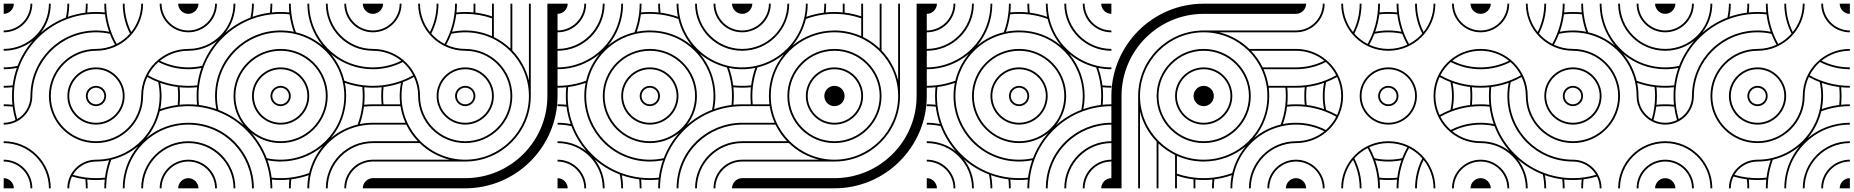

<svg xmlns="http://www.w3.org/2000/svg" viewBox="-20 -1020 10040 1040"><path d="M0 -945C30 -945 55 -970 55 -1000H0ZM55 0C55 -30 30 -55 0 -55V0ZM1000 0V-55C970 -55 945 -30 945 0ZM1000 -945V-1000H945C945 -970 970 -945 1000 -945ZM655 0C655 -190.4 809.6 -345 1000 -345V-355C913.4 -355 834 -323.9 772.3 -272.3C807 -313.7 832.4 -363.1 845.3 -417.3C893.5 -435.2 945.6 -445 1000 -445V-455C984 -455 968.2 -454.2 952.6 -452.6C954.2 -468.2 955 -484 955 -500C955 -516 954.2 -531.9 952.6 -547.4C968.1 -545.8 984 -545 1000 -545V-555C920.8 -555 846.5 -575.7 782.1 -612C796.2 -639.4 815.3 -663.8 838.2 -684C886.8 -659.1 941.8 -645 1000 -645V-655C944.9 -655 892.8 -667.9 846.5 -691C888.6 -724.8 941.9 -745 1000 -745V-755C859.2 -755 745 -640.8 745 -500C745 -364.8 635.2 -255 500 -255C364.8 -255 255 -364.8 255 -500C255 -635.2 364.8 -745 500 -745C640.8 -745 755 -859.2 755 -1000H745C745 -941.9 724.8 -888.6 691 -846.5C667.9 -892.8 655 -944.9 655 -1000H645C645 -941.8 659.1 -886.8 684 -838.2C663.8 -815.3 639.4 -796.2 612 -782.1C575.7 -846.5 555 -920.8 555 -1000H545C545 -984 545.8 -968.2 547.4 -952.6C531.9 -954.2 516 -955 500 -955C484 -955 468.1 -954.2 452.6 -952.6C454.2 -968.2 455 -984 455 -1000H445C445 -983.6 444.1 -967.3 442.4 -951.4C409.7 -947.2 378 -939.6 347.9 -928.9C352.5 -951.9 355 -975.7 355 -1000H345C345 -974.2 342.2 -949 336.8 -924.8C286.4 -905.4 240.3 -877.3 200.4 -842.4C234.6 -885.8 255 -940.5 255 -1000H245C245 -864.8 135.2 -755 0 -755V-745C59.5 -745 114.2 -765.4 157.6 -799.6C122.7 -759.7 94.6 -713.6 75.2 -663.2C51 -657.8 25.8 -655 0 -655V-645C24.3 -645 48.1 -647.5 71.1 -652.1C60.4 -622 52.8 -590.3 48.6 -557.6C32.7 -555.9 16.4 -555 0 -555V-545C16 -545 31.8 -545.8 47.4 -547.4C45.8 -531.9 45 -516 45 -500C45 -484 45.8 -468.1 47.4 -452.6C31.9 -454.2 16 -455 0 -455V-445C16.4 -445 32.7 -444.1 48.6 -442.4C51.8 -417.5 56.9 -393.3 63.9 -369.8C44.6 -360.3 22.9 -355 0 -355V-345C85.6 -345 155 -414.4 155 -500C155 -690.4 309.6 -845 500 -845C525.8 -845 551 -842.2 575.2 -836.8C583.1 -816.3 592.4 -796.6 603 -777.7C571.7 -763.1 536.8 -755 500 -755C359.2 -755 245 -640.8 245 -500C245 -359.2 359.2 -245 500 -245C640.8 -245 755 -359.2 755 -500C755 -536.8 763.1 -571.7 777.7 -603C796.6 -592.4 816.3 -583.1 836.8 -575.2C842.2 -551 845 -525.8 845 -500C845 -336.2 730.7 -199 577.6 -163.8C552.7 -158 526.7 -155 500 -155C414.4 -155 345 -85.6 345 0H355C355 -22.9 360.3 -44.6 369.8 -63.9C393.3 -56.9 417.5 -51.8 442.4 -48.6C444.1 -32.7 445 -16.4 445 0H455C455 -16 454.2 -31.9 452.6 -47.4C468.2 -45.8 484 -45 500 -45C516 -45 531.9 -45.8 547.4 -47.4C545.8 -31.9 545 -16 545 0H555C555 -54.4 564.8 -106.5 582.7 -154.7C636.9 -167.6 686.3 -193 727.7 -227.7C676.1 -166.1 645 -86.6 645 0ZM155 0C155 -85.6 85.6 -155 0 -155V-145C80 -145 145 -80 145 0ZM255 0C255 -140.8 140.8 -255 0 -255V-245C135.2 -245 245 -135.2 245 0ZM0 -845C85.6 -845 155 -914.4 155 -1000H145C145 -920 80 -855 0 -855ZM1000 -845V-855C920 -855 855 -920 855 -1000H845C845 -914.4 914.4 -845 1000 -845ZM855 0C855 -80 920 -145 1000 -145V-155C914.4 -155 845 -85.6 845 0ZM755 0C755 -135.2 864.8 -245 1000 -245V-255C859.2 -255 745 -140.8 745 0ZM500 -445C530.4 -445 555 -469.6 555 -500C555 -530.4 530.4 -555 500 -555C469.6 -555 445 -530.4 445 -500C445 -469.6 469.6 -445 500 -445ZM500 -455C475.2 -455 455 -475.2 455 -500C455 -524.8 475.2 -545 500 -545C524.8 -545 545 -524.8 545 -500C545 -475.2 524.8 -455 500 -455ZM500 -345C585.6 -345 655 -414.4 655 -500C655 -585.6 585.6 -655 500 -655C414.4 -655 345 -585.6 345 -500C345 -414.4 414.4 -345 500 -345ZM500 -355C420 -355 355 -420 355 -500C355 -580 420 -645 500 -645C580 -645 645 -580 645 -500C645 -420 580 -355 500 -355ZM72.9 -374.7C61.3 -414.4 55 -456.5 55 -500C55 -745.6 254.4 -945 500 -945C516.4 -945 532.7 -944.1 548.6 -942.4C552.8 -909.7 560.4 -878 571.1 -847.9C548.1 -852.5 524.3 -855 500 -855C304 -855 145 -696 145 -500C145 -446.5 116 -399.8 72.9 -374.7ZM847.9 -428.9C852.5 -451.9 855 -475.7 855 -500C855 -524.3 852.5 -548.1 847.9 -571.1C878 -560.4 909.7 -552.8 942.4 -548.6C944.1 -532.7 945 -516.4 945 -500C945 -483.6 944.1 -467.3 942.4 -451.4C909.7 -447.2 878 -439.6 847.9 -428.9ZM500 -55C456.5 -55 414.4 -61.3 374.7 -72.9C399.8 -116 446.5 -145 500 -145C524.3 -145 548.1 -147.5 571.1 -152.1C560.4 -122 552.8 -90.3 548.6 -57.6C532.7 -55.9 516.4 -55 500 -55Z M1945 -1000C1945 -970 1970 -945 2000 -945V-1000ZM1000 -945C1030 -945 1055 -970 1055 -1000H1000ZM1000 0H1055C1055 -30 1030 -55 1000 -55ZM1945 0H2000V-55C1970 -55 1945 -30 1945 0ZM1000 -445C1018 -445 1035.3 -444 1052.5 -441.9C1088.9 -437.6 1124 -429 1157.2 -416.4C1282.2 -369.2 1373.6 -270.5 1416.4 -157.2C1429 -124 1437.6 -88.9 1441.9 -52.5C1444 -35.3 1445 -18 1445 0H1455C1455 -16 1454.2 -31.9 1452.6 -47.4C1468.1 -45.8 1484 -45 1500 -45C1516 -45 1531.9 -45.8 1547.4 -47.4C1545.8 -31.9 1545 -16 1545 0H1555C1555 -16 1555.9 -32.7 1557.6 -48.6C1590.3 -52.8 1622 -60.4 1652.1 -71.1C1646.6 -44 1645 -22 1645 0H1655C1655 -23 1656.9 -47.4 1663.8 -77.8C1693.7 -205.7 1794.2 -306.7 1922.2 -336.2C1947.2 -342 1973 -345 2000 -345V-355C1976 -355 1951.9 -352.5 1928.9 -347.9C1939.6 -378 1947.2 -409.7 1951.4 -442.4C1967.3 -444.1 1984 -445 2000 -445V-455C1984 -455 1968.1 -454.2 1952.6 -452.6C1954.2 -468.1 1955 -484 1955 -500C1955 -516 1954.2 -531.9 1952.6 -547.4C1968.1 -545.8 1984 -545 2000 -545V-555C1982 -555 1964.7 -556 1947.5 -558.1C1912 -562.3 1877.8 -570.6 1845.3 -582.7C1832.4 -636.7 1807.1 -686 1772.6 -727.3C1833.5 -676.2 1912 -645 2000 -645V-655C1805 -655 1655 -815 1655 -1000H1645C1645 -915 1675.8 -834.5 1727.9 -772.1C1686.5 -806.9 1637 -832.3 1582.7 -845.3C1570.6 -877.8 1562.3 -912 1558.1 -947.5C1556 -964.7 1555 -982 1555 -1000H1545C1545 -984 1545.8 -968.1 1547.4 -952.6C1531.9 -954.2 1516 -955 1500 -955C1484 -955 1468.1 -954.2 1452.6 -952.6C1454.2 -968.1 1455 -984 1455 -1000H1445C1445 -984 1444.1 -967.3 1442.4 -951.4C1409.7 -947.2 1378 -939.6 1347.9 -928.9C1352.5 -951.9 1355 -976 1355 -1000H1345C1345 -974 1342.2 -949 1336.8 -924.8C1286.4 -905.4 1240.3 -877.3 1200.4 -842.4C1234.6 -885.8 1255 -941 1255 -1000H1245C1245 -865 1135 -755 1000 -755V-745C1059 -745 1114.2 -765.4 1157.6 -799.6C1122.7 -759.7 1094.6 -713.6 1075.2 -663.2C1051 -657.8 1026 -655 1000 -655V-645C1024 -645 1048.1 -647.5 1071.1 -652.1C1060.4 -622 1052.8 -590.3 1048.6 -557.6C1032.7 -555.9 1016 -555 1000 -555V-545C1016 -545 1031.9 -545.8 1047.4 -547.4C1045.8 -531.9 1045 -516 1045 -500C1045 -484 1045.8 -468.1 1047.4 -452.6C1031.9 -454.2 1016 -455 1000 -455ZM1845 -1000C1845 -914 1914 -845 2000 -845V-855C1920 -855 1855 -920 1855 -1000ZM1745 -1000C1745 -859 1859 -745 2000 -745V-755C1865 -755 1755 -865 1755 -1000ZM1000 -845C1086 -845 1155 -914 1155 -1000H1145C1145 -920 1080 -855 1000 -855ZM1000 -145C1080 -145 1145 -80 1145 0H1155C1155 -86 1086 -155 1000 -155ZM1000 -245C1135 -245 1245 -135 1245 0H1255C1255 -141 1141 -255 1000 -255ZM1000 -345C1200 -345 1345 -181 1345 0H1355C1355 -187 1206 -355 1000 -355ZM1845 0H1855C1855 -80 1920 -145 2000 -145V-155C1914 -155 1845 -86 1845 0ZM1745 0H1755C1755 -135 1865 -245 2000 -245V-255C1859 -255 1745 -141 1745 0ZM1455 -500C1455 -524.8 1475.2 -545 1500 -545C1524.8 -545 1545 -524.8 1545 -500C1545 -475.2 1524.8 -455 1500 -455C1475.2 -455 1455 -475.2 1455 -500ZM1445 -500C1445 -469.6 1469.6 -445 1500 -445C1530.4 -445 1555 -469.6 1555 -500C1555 -530.4 1530.4 -555 1500 -555C1469.6 -555 1445 -530.4 1445 -500ZM1355 -500C1355 -580 1420 -645 1500 -645C1580 -645 1645 -580 1645 -500C1645 -420 1580 -355 1500 -355C1420 -355 1355 -420 1355 -500ZM1345 -500C1345 -414.4 1414.4 -345 1500 -345C1585.6 -345 1655 -414.4 1655 -500C1655 -585.6 1585.6 -655 1500 -655C1414.4 -655 1345 -585.6 1345 -500ZM1255 -500C1255 -635.2 1364.8 -745 1500 -745C1635.2 -745 1745 -635.2 1745 -500C1745 -364.8 1635.2 -255 1500 -255C1364.8 -255 1255 -364.8 1255 -500ZM1155 -500C1155 -695.4 1314.5 -845 1500 -845C1526.8 -845 1552.8 -842 1577.8 -836.2C1705.8 -806.7 1806.7 -705.8 1836.2 -577.8C1842 -552.8 1845 -526.8 1845 -500C1845 -304.6 1685.5 -155 1500 -155C1474.2 -155 1449 -157.8 1424.8 -163.2C1405.9 -212.4 1377.9 -258.9 1342.2 -299.7C1385.6 -265.5 1440.4 -245 1500 -245C1640.8 -245 1755 -359.2 1755 -500C1755 -640.8 1640.8 -755 1500 -755C1359.2 -755 1245 -640.8 1245 -500C1245 -440.5 1265.4 -385.8 1299.6 -342.4C1260.4 -376.7 1214.6 -405 1163.2 -424.8C1157.8 -449 1155 -474.2 1155 -500ZM1772.4 -272.3C1823.6 -333.2 1855 -412.1 1855 -500C1855 -524.3 1852.5 -548.1 1847.9 -571.1C1878 -560.4 1909.7 -552.8 1942.4 -548.6C1944.1 -532.7 1945 -516.4 1945 -500C1945 -482.2 1944 -464.7 1941.9 -447.5C1937.7 -412 1929.4 -377.8 1917.3 -345.3C1863.1 -332.4 1813.7 -306.9 1772.4 -272.3ZM1428.9 -152.1C1451.9 -147.5 1475.7 -145 1500 -145C1585.7 -145 1666 -176 1728.5 -228.4C1693.5 -186.9 1667.9 -137.2 1654.7 -82.7C1622.2 -70.6 1588 -62.3 1552.5 -58.1C1535.3 -56 1517.8 -55 1500 -55C1483.6 -55 1467.3 -55.9 1451.4 -57.6C1447.2 -90.3 1439.6 -122 1428.9 -152.1ZM1055 -500C1055 -517.8 1056 -535.3 1058.1 -552.5C1062.4 -588.9 1071 -624 1083.6 -657.2C1128.7 -776.4 1223.6 -871.3 1342.8 -916.4C1376 -929 1411.1 -937.6 1447.5 -941.9C1464.7 -944 1482.2 -945 1500 -945C1516.4 -945 1532.7 -944.1 1548.6 -942.4C1552.8 -909.7 1560.4 -878 1571.1 -847.9C1548.1 -852.5 1524.3 -855 1500 -855C1309.1 -855 1145 -701 1145 -500C1145 -475.7 1147.5 -451.9 1152.1 -428.9C1122 -439.6 1090.3 -447.2 1057.6 -451.4C1055.9 -467.3 1055 -483.6 1055 -500Z M2055 -1000H2000V-945C2030 -945 2055 -970 2055 -1000ZM2555 -500C2555 -530.4 2530.4 -555 2500 -555C2469.6 -555 2445 -530.4 2445 -500C2445 -469.6 2469.6 -445 2500 -445C2530.4 -445 2555 -469.6 2555 -500ZM2545 -500C2545 -475.2 2524.8 -455 2500 -455C2475.2 -455 2455 -475.2 2455 -500C2455 -524.8 2475.2 -545 2500 -545C2524.8 -545 2545 -524.8 2545 -500ZM2655 -500C2655 -585.6 2585.6 -655 2500 -655C2414.4 -655 2345 -585.6 2345 -500C2345 -414.4 2414.4 -345 2500 -345C2585.6 -345 2655 -414.4 2655 -500ZM2645 -500C2645 -420 2580 -355 2500 -355C2420 -355 2355 -420 2355 -500C2355 -580 2420 -645 2500 -645C2580 -645 2645 -580 2645 -500ZM2855 -1000H2845V-584C2829.9 -646.3 2798.2 -702.3 2755 -746.9V-1000H2745V-756.8C2718.6 -782.1 2688.2 -803.3 2655 -819.4V-1000H2645V-931.4C2616.2 -941.1 2586.1 -948 2555 -951.7V-1000H2545V-952.8C2530.2 -954.3 2515.2 -955 2500 -955C2484 -955 2468.2 -954.2 2452.6 -952.6C2454.2 -968.1 2455 -984 2455 -1000H2445C2445 -920.8 2424.3 -846.5 2388 -782.1C2360.6 -796.2 2336.2 -815.3 2316 -838.2C2340.9 -886.8 2355 -941.8 2355 -1000H2345C2345 -944.9 2332.1 -892.8 2309 -846.5C2275.2 -888.6 2255 -941.9 2255 -1000H2245C2245 -859.2 2359.2 -745 2500 -745C2635.2 -745 2745 -635.2 2745 -500C2745 -364.8 2635.2 -255 2500 -255C2364.8 -255 2255 -364.8 2255 -500C2255 -640.8 2140.8 -755 2000 -755V-745C2058.1 -745 2111.4 -724.8 2153.5 -691C2107.2 -667.9 2055.1 -655 2000 -655V-645C2058.2 -645 2113.2 -659.1 2161.8 -684C2184.7 -663.8 2203.8 -639.4 2217.9 -612C2153.5 -575.7 2079.2 -555 2000 -555V-545C2016 -545 2031.9 -545.8 2047.4 -547.4C2045.8 -531.9 2045 -516 2045 -500C2045 -484.8 2045.7 -469.8 2047.2 -455H2000V-445H2149.2C2154.2 -413.4 2163.2 -383.2 2175.9 -355H2000V-345H2180.6C2196.7 -311.8 2217.9 -281.4 2243.2 -255H2000V-245H2253.1C2297.7 -201.8 2353.7 -170.1 2416 -155H2000V-145H2500C2696 -145 2855 -304 2855 -500ZM3000 -1000H2945V-500C2945 -254.4 2745.6 -55 2500 -55H2000V0H2500C2776 0 3000 -224 3000 -500ZM2645 -920.8V-824.1C2600.7 -844 2551.6 -855 2500 -855C2475.7 -855 2451.9 -852.5 2428.9 -847.9C2439.6 -878 2447.2 -909.7 2451.4 -942.4C2467.3 -944.1 2483.6 -945 2500 -945C2550.8 -945 2599.5 -936.5 2645 -920.8ZM2845 -500C2845 -309.6 2690.4 -155 2500 -155C2309.6 -155 2155 -309.6 2155 -500C2155 -525.8 2157.8 -551 2163.2 -575.2C2183.7 -583.1 2203.4 -592.4 2222.3 -603C2236.9 -571.7 2245 -536.8 2245 -500C2245 -359.2 2359.2 -245 2500 -245C2640.8 -245 2755 -359.2 2755 -500C2755 -640.8 2640.8 -755 2500 -755C2463.2 -755 2428.3 -763.1 2397 -777.7C2407.6 -796.6 2416.9 -816.3 2424.8 -836.8C2449 -842.2 2474.2 -845 2500 -845C2690.4 -845 2845 -690.4 2845 -500ZM2152.1 -571.1C2147.5 -548.1 2145 -524.3 2145 -500C2145 -484.8 2146 -469.7 2147.8 -455H2057.2C2055.8 -469.8 2055 -484.8 2055 -500C2055 -516.4 2055.9 -532.7 2057.6 -548.6C2090.3 -552.8 2122 -560.4 2152.1 -571.1ZM2155 -1000H2145C2145 -920 2080 -855 2000 -855V-845C2085.6 -845 2155 -914.4 2155 -1000Z M3945 -1000C3945 -970 3970 -945 4000 -945V-1000ZM3000 -945C3030 -945 3055 -970 3055 -1000H3000ZM3000 0H3055C3055 -30 3030 -55 3000 -55ZM3945 0H4000V-55C3970 -55 3945 -30 3945 0ZM3000 -245C3135 -245 3245 -135 3245 0H3255C3255 -59 3234.6 -114.2 3200.4 -157.6C3240.3 -122.7 3286.4 -94.6 3336.8 -75.2C3342.2 -51 3345 -26 3345 0H3355C3355 -24 3352.5 -48.1 3347.9 -71.1C3378 -60.4 3409.7 -52.8 3442.4 -48.6C3444.1 -32.7 3445 -16 3445 0H3455C3455 -16 3454.2 -31.9 3452.6 -47.4C3468.1 -45.8 3484 -45 3500 -45C3516 -45 3531.9 -45.8 3547.4 -47.4C3545.8 -31.9 3545 -16 3545 0H3555C3555 -18 3556 -35.3 3558.1 -52.5C3562.4 -88.9 3571 -124 3583.6 -157.2C3630.8 -282.2 3729.5 -373.6 3842.8 -416.4C3876 -429 3911.1 -437.6 3947.5 -441.9C3964.7 -444 3982 -445 4000 -445V-455C3984 -455 3968.1 -454.2 3952.6 -452.6C3954.2 -468.1 3955 -484 3955 -500C3955 -516 3954.2 -531.9 3952.6 -547.4C3968.1 -545.8 3984 -545 4000 -545V-555C3984 -555 3967.3 -555.9 3951.4 -557.6C3947.2 -590.3 3939.6 -622 3928.9 -652.1C3956 -646.6 3978 -645 4000 -645V-655C3977 -655 3952.6 -656.9 3922.2 -663.8C3794.3 -693.7 3693.3 -794.2 3663.8 -922.2C3658 -947.2 3655 -973 3655 -1000H3645C3645 -976 3647.5 -951.9 3652.1 -928.9C3622 -939.6 3590.3 -947.2 3557.6 -951.4C3555.9 -967.3 3555 -984 3555 -1000H3545C3545 -984 3545.8 -968.1 3547.4 -952.6C3531.9 -954.2 3516 -955 3500 -955C3484 -955 3468.1 -954.2 3452.6 -952.6C3454.2 -968.1 3455 -984 3455 -1000H3445C3445 -982 3444 -964.7 3441.9 -947.5C3437.7 -912 3429.4 -877.8 3417.3 -845.3C3363.3 -832.4 3314 -807.1 3272.7 -772.6C3323.8 -833.5 3355 -912 3355 -1000H3345C3345 -805 3185 -655 3000 -655V-645C3085 -645 3165.5 -675.8 3227.9 -727.9C3193.1 -686.5 3167.7 -637 3154.7 -582.7C3122.2 -570.6 3088 -562.3 3052.5 -558.1C3035.3 -556 3018 -555 3000 -555V-545C3016 -545 3031.9 -545.8 3047.4 -547.4C3045.8 -531.9 3045 -516 3045 -500C3045 -484 3045.8 -468.1 3047.4 -452.6C3031.9 -454.2 3016 -455 3000 -455V-445C3016 -445 3032.7 -444.1 3048.6 -442.4C3052.8 -409.7 3060.4 -378 3071.1 -347.9C3048.1 -352.5 3024 -355 3000 -355V-345C3026 -345 3051 -342.2 3075.2 -336.8C3094.6 -286.4 3122.7 -240.3 3157.6 -200.4C3114.2 -234.6 3059 -255 3000 -255ZM3000 -845C3086 -845 3155 -914 3155 -1000H3145C3145 -920 3080 -855 3000 -855ZM3000 -745C3141 -745 3255 -859 3255 -1000H3245C3245 -865 3135 -755 3000 -755ZM3000 -145C3080 -145 3145 -80 3145 0H3155C3155 -86 3086 -155 3000 -155ZM3845 0H3855C3855 -80 3920 -145 4000 -145V-155C3914 -155 3845 -86 3845 0ZM3745 0H3755C3755 -135 3865 -245 4000 -245V-255C3859 -255 3745 -141 3745 0ZM3645 0H3655C3655 -200 3819 -345 4000 -345V-355C3813 -355 3645 -206 3645 0ZM3845 -1000C3845 -914 3914 -845 4000 -845V-855C3920 -855 3855 -920 3855 -1000ZM3745 -1000C3745 -859 3859 -745 4000 -745V-755C3865 -755 3755 -865 3755 -1000ZM3455 -500C3455 -524.8 3475.2 -545 3500 -545C3524.8 -545 3545 -524.8 3545 -500C3545 -475.2 3524.8 -455 3500 -455C3475.2 -455 3455 -475.2 3455 -500ZM3445 -500C3445 -469.6 3469.6 -445 3500 -445C3530.4 -445 3555 -469.6 3555 -500C3555 -530.4 3530.4 -555 3500 -555C3469.6 -555 3445 -530.4 3445 -500ZM3355 -500C3355 -580 3420 -645 3500 -645C3580 -645 3645 -580 3645 -500C3645 -420 3580 -355 3500 -355C3420 -355 3355 -420 3355 -500ZM3345 -500C3345 -414.4 3414.4 -345 3500 -345C3585.6 -345 3655 -414.4 3655 -500C3655 -585.6 3585.6 -655 3500 -655C3414.4 -655 3345 -585.6 3345 -500ZM3255 -500C3255 -635.2 3364.8 -745 3500 -745C3635.2 -745 3745 -635.2 3745 -500C3745 -364.8 3635.2 -255 3500 -255C3364.8 -255 3255 -364.8 3255 -500ZM3155 -500C3155 -526.8 3158.1 -552.8 3163.8 -577.8C3193.3 -705.8 3294.2 -806.7 3422.2 -836.2C3447.2 -842 3473.2 -845 3500 -845C3695.4 -845 3845 -685.5 3845 -500C3845 -474.2 3842.2 -449 3836.8 -424.8C3787.6 -405.9 3741.1 -377.9 3700.3 -342.2C3734.5 -385.6 3755 -440.4 3755 -500C3755 -640.8 3640.8 -755 3500 -755C3359.2 -755 3245 -640.8 3245 -500C3245 -359.2 3359.2 -245 3500 -245C3559.5 -245 3614.2 -265.4 3657.6 -299.6C3623.3 -260.4 3595 -214.6 3575.2 -163.2C3551 -157.8 3525.8 -155 3500 -155C3304.6 -155 3155 -314.5 3155 -500ZM3428.9 -847.9C3439.6 -878 3447.2 -909.7 3451.4 -942.4C3467.3 -944.1 3483.6 -945 3500 -945C3517.8 -945 3535.3 -944 3552.5 -941.9C3588 -937.7 3622.2 -929.4 3654.7 -917.3C3667.6 -863.1 3693.1 -813.7 3727.7 -772.4C3666.8 -823.6 3587.9 -855 3500 -855C3475.7 -855 3451.9 -852.5 3428.9 -847.9ZM3771.6 -728.5C3813.1 -693.5 3862.8 -667.9 3917.3 -654.7C3929.4 -622.2 3937.7 -588 3941.9 -552.5C3944 -535.3 3945 -517.8 3945 -500C3945 -483.6 3944.1 -467.3 3942.4 -451.4C3909.7 -447.2 3878 -439.6 3847.9 -428.9C3852.5 -451.9 3855 -475.7 3855 -500C3855 -585.7 3824 -666 3771.6 -728.5ZM3055 -500C3055 -516.4 3055.9 -532.7 3057.6 -548.6C3090.3 -552.8 3122 -560.4 3152.1 -571.1C3147.5 -548.1 3145 -524.3 3145 -500C3145 -309.1 3299 -145 3500 -145C3524.3 -145 3548.1 -147.5 3571.1 -152.1C3560.4 -122 3552.8 -90.3 3548.6 -57.6C3532.7 -55.9 3516.4 -55 3500 -55C3482.2 -55 3464.7 -56 3447.5 -58.1C3411.1 -62.4 3376 -71 3342.8 -83.6C3223.6 -128.7 3128.7 -223.6 3083.6 -342.8C3071 -376 3062.4 -411.1 3058.1 -447.5C3056 -464.7 3055 -482.2 3055 -500Z M4055 -1000H4000V-945C4030 -945 4055 -970 4055 -1000ZM4855 -1000H4845V-584C4829.9 -646.3 4798.2 -702.3 4755 -746.9V-1000H4745V-756.8C4718.6 -782.1 4688.2 -803.3 4655 -819.4V-1000H4645V-931.4C4616.2 -941.1 4586.1 -948 4555 -951.7V-1000H4545V-952.8C4530.2 -954.3 4515.2 -955 4500 -955C4483.1 -955 4468 -954.2 4452.6 -952.6C4454.2 -968.2 4455 -984 4455 -1000H4445C4445 -983.6 4444.1 -967.3 4442.4 -951.4C4409.7 -947.2 4378 -939.6 4347.9 -928.9C4353.4 -956 4355 -978.3 4355 -1000H4345C4345 -976.7 4343.1 -952.6 4336.2 -922.2C4306.3 -794.3 4205.8 -693.3 4077.8 -663.8C4052.8 -658 4026.8 -655 4000 -655V-645C4024.3 -645 4048.1 -647.5 4071.1 -652.1C4060.4 -622 4052.8 -590.3 4048.6 -557.6C4032.7 -555.9 4016.4 -555 4000 -555V-545C4016 -545 4031.9 -545.8 4047.4 -547.4C4045.8 -531.9 4045 -516 4045 -500C4045 -484.8 4045.7 -469.8 4047.2 -455H4000V-445H4149.2C4154.2 -413.4 4163.2 -383.2 4175.9 -355H4000V-345H4180.6C4196.7 -311.8 4217.9 -281.4 4243.2 -255H4000V-245H4253.1C4297.7 -201.8 4353.7 -170.1 4416 -155H4000V-145H4500C4696 -145 4855 -304 4855 -500ZM4155 -1000H4145C4145 -920 4080 -855 4000 -855V-845C4085.6 -845 4155 -914.4 4155 -1000ZM4255 -1000H4245C4245 -864.8 4135.2 -755 4000 -755V-745C4140.8 -745 4255 -859.2 4255 -1000ZM4555 -500C4555 -530.4 4530.4 -555 4500 -555C4469.6 -555 4445 -530.4 4445 -500C4445 -469.6 4469.6 -445 4500 -445C4530.4 -445 4555 -469.6 4555 -500ZM4655 -500C4655 -585.6 4585.6 -655 4500 -655C4414.4 -655 4345 -585.6 4345 -500C4345 -414.4 4414.4 -345 4500 -345C4585.6 -345 4655 -414.4 4655 -500ZM4645 -500C4645 -420 4580 -355 4500 -355C4420 -355 4355 -420 4355 -500C4355 -580 4420 -645 4500 -645C4580 -645 4645 -580 4645 -500ZM4755 -500C4755 -640.8 4640.8 -755 4500 -755C4359.2 -755 4245 -640.8 4245 -500C4245 -359.2 4359.2 -245 4500 -245C4640.8 -245 4755 -359.2 4755 -500ZM4745 -500C4745 -364.8 4635.2 -255 4500 -255C4364.8 -255 4255 -364.8 4255 -500C4255 -635.2 4364.8 -745 4500 -745C4635.2 -745 4745 -635.2 4745 -500ZM5000 -1000H4945V-500C4945 -254.4 4745.6 -55 4500 -55H4000V0H4500C4776 0 5000 -224 5000 -500ZM4226.6 -726.9C4175.9 -666 4145 -587.5 4145 -500C4145 -484.8 4146 -469.7 4147.8 -455H4057.2C4055.8 -469.8 4055 -484.8 4055 -500C4055 -517.8 4056 -535.3 4058.1 -552.5C4062.3 -588 4070.6 -622.2 4082.7 -654.7C4136.5 -667.5 4185.4 -692.6 4226.6 -726.9ZM4645 -920.8V-824.1C4600.7 -844 4551.6 -855 4500 -855C4414.5 -855 4334.7 -824.4 4272.4 -772.7C4306.9 -814 4332.2 -863.3 4345.3 -917.3C4377.8 -929.4 4412 -937.7 4447.5 -941.9C4464.7 -944 4481.2 -945 4500 -945C4550.8 -945 4599.5 -936.5 4645 -920.8ZM4845 -500C4845 -309.6 4690.4 -155 4500 -155C4309.6 -155 4155 -309.6 4155 -500C4155 -695.4 4313.5 -845 4500 -845C4690.4 -845 4845 -690.4 4845 -500Z M5945 -1000C5945 -970 5970 -945 6000 -945V-1000ZM5000 -945C5030 -945 5055 -970 5055 -1000H5000ZM5000 0H5055C5055 -30 5030 -55 5000 -55ZM5945 0H6000V-55C5970 -55 5945 -30 5945 0ZM5000 -245C5135 -245 5245 -135 5245 0H5255C5255 -59 5234.6 -114.2 5200.4 -157.6C5240.3 -122.7 5286.4 -94.6 5336.8 -75.2C5342.2 -51 5345 -26 5345 0H5355C5355 -24 5352.5 -48.1 5347.9 -71.1C5378 -60.4 5409.7 -52.8 5442.4 -48.6C5444.1 -32.7 5445 -16 5445 0H5455C5455 -16 5454.2 -31.9 5452.6 -47.4C5468.1 -45.8 5484 -45 5500 -45C5516 -45 5531.9 -45.8 5547.4 -47.4C5545.8 -31.9 5545 -16 5545 0H5555C5555 -18 5556 -35.3 5558.1 -52.5C5562.4 -88.9 5571 -124 5583.6 -157.2C5630.8 -282.2 5729.5 -373.6 5842.8 -416.4C5876 -429 5911.1 -437.6 5947.5 -441.9C5964.7 -444 5982 -445 6000 -445V-455C5984 -455 5968.1 -454.2 5952.6 -452.6C5954.2 -468.1 5955 -484 5955 -500C5955 -516 5954.2 -531.9 5952.6 -547.4C5968.1 -545.8 5984 -545 6000 -545V-555C5984 -555 5967.3 -555.9 5951.4 -557.6C5947.2 -590.3 5939.6 -622 5928.9 -652.1C5956 -646.6 5978 -645 6000 -645V-655C5977 -655 5952.6 -656.9 5922.2 -663.8C5794.3 -693.7 5693.3 -794.2 5663.8 -922.2C5658 -947.2 5655 -973 5655 -1000H5645C5645 -976 5647.5 -951.9 5652.1 -928.9C5622 -939.6 5590.3 -947.2 5557.6 -951.4C5555.9 -967.3 5555 -984 5555 -1000H5545C5545 -984 5545.8 -968.1 5547.4 -952.6C5531.9 -954.2 5516 -955 5500 -955C5484 -955 5468.1 -954.2 5452.6 -952.6C5454.2 -968.1 5455 -984 5455 -1000H5445C5445 -982 5444 -964.7 5441.9 -947.5C5437.7 -912 5429.4 -877.8 5417.3 -845.3C5363.3 -832.4 5314 -807.1 5272.7 -772.6C5323.8 -833.5 5355 -912 5355 -1000H5345C5345 -805 5185 -655 5000 -655V-645C5085 -645 5165.5 -675.8 5227.9 -727.9C5193.1 -686.5 5167.7 -637 5154.7 -582.7C5122.2 -570.6 5088 -562.3 5052.5 -558.1C5035.3 -556 5018 -555 5000 -555V-545C5016 -545 5031.9 -545.8 5047.4 -547.4C5045.8 -531.9 5045 -516 5045 -500C5045 -484 5045.8 -468.1 5047.4 -452.6C5031.9 -454.2 5016 -455 5000 -455V-445C5016 -445 5032.7 -444.1 5048.6 -442.4C5052.8 -409.7 5060.4 -378 5071.1 -347.9C5048.1 -352.5 5024 -355 5000 -355V-345C5026 -345 5051 -342.2 5075.2 -336.8C5094.6 -286.4 5122.7 -240.3 5157.6 -200.4C5114.2 -234.6 5059 -255 5000 -255ZM5000 -845C5086 -845 5155 -914 5155 -1000H5145C5145 -920 5080 -855 5000 -855ZM5000 -745C5141 -745 5255 -859 5255 -1000H5245C5245 -865 5135 -755 5000 -755ZM5000 -145C5080 -145 5145 -80 5145 0H5155C5155 -86 5086 -155 5000 -155ZM5845 0H5855C5855 -80 5920 -145 6000 -145V-155C5914 -155 5845 -86 5845 0ZM5745 0H5755C5755 -135 5865 -245 6000 -245V-255C5859 -255 5745 -141 5745 0ZM5645 0H5655C5655 -200 5819 -345 6000 -345V-355C5813 -355 5645 -206 5645 0ZM5845 -1000C5845 -914 5914 -845 6000 -845V-855C5920 -855 5855 -920 5855 -1000ZM5745 -1000C5745 -859 5859 -745 6000 -745V-755C5865 -755 5755 -865 5755 -1000ZM5455 -500C5455 -524.8 5475.2 -545 5500 -545C5524.8 -545 5545 -524.8 5545 -500C5545 -475.2 5524.8 -455 5500 -455C5475.2 -455 5455 -475.2 5455 -500ZM5445 -500C5445 -469.6 5469.6 -445 5500 -445C5530.4 -445 5555 -469.6 5555 -500C5555 -530.4 5530.4 -555 5500 -555C5469.6 -555 5445 -530.4 5445 -500ZM5355 -500C5355 -580 5420 -645 5500 -645C5580 -645 5645 -580 5645 -500C5645 -420 5580 -355 5500 -355C5420 -355 5355 -420 5355 -500ZM5345 -500C5345 -414.4 5414.4 -345 5500 -345C5585.6 -345 5655 -414.4 5655 -500C5655 -585.6 5585.6 -655 5500 -655C5414.4 -655 5345 -585.6 5345 -500ZM5255 -500C5255 -635.2 5364.8 -745 5500 -745C5635.2 -745 5745 -635.2 5745 -500C5745 -364.8 5635.2 -255 5500 -255C5364.8 -255 5255 -364.8 5255 -500ZM5155 -500C5155 -526.8 5158.1 -552.8 5163.8 -577.8C5193.3 -705.8 5294.2 -806.7 5422.2 -836.2C5447.2 -842 5473.2 -845 5500 -845C5695.4 -845 5845 -685.5 5845 -500C5845 -474.2 5842.2 -449 5836.8 -424.8C5787.6 -405.9 5741.1 -377.9 5700.3 -342.2C5734.5 -385.6 5755 -440.4 5755 -500C5755 -640.8 5640.8 -755 5500 -755C5359.2 -755 5245 -640.8 5245 -500C5245 -359.2 5359.2 -245 5500 -245C5559.5 -245 5614.2 -265.4 5657.6 -299.6C5623.3 -260.4 5595 -214.6 5575.2 -163.2C5551 -157.8 5525.8 -155 5500 -155C5304.6 -155 5155 -314.5 5155 -500ZM5428.9 -847.9C5439.6 -878 5447.2 -909.7 5451.4 -942.4C5467.3 -944.1 5483.6 -945 5500 -945C5517.8 -945 5535.3 -944 5552.5 -941.9C5588 -937.7 5622.2 -929.4 5654.7 -917.3C5667.6 -863.1 5693.1 -813.7 5727.7 -772.4C5666.8 -823.6 5587.9 -855 5500 -855C5475.7 -855 5451.9 -852.5 5428.9 -847.9ZM5771.6 -728.5C5813.1 -693.5 5862.8 -667.9 5917.3 -654.7C5929.4 -622.2 5937.7 -588 5941.9 -552.5C5944 -535.3 5945 -517.8 5945 -500C5945 -483.6 5944.1 -467.3 5942.4 -451.4C5909.7 -447.2 5878 -439.6 5847.9 -428.9C5852.5 -451.9 5855 -475.7 5855 -500C5855 -585.7 5824 -666 5771.6 -728.5ZM5055 -500C5055 -516.4 5055.9 -532.7 5057.6 -548.6C5090.3 -552.8 5122 -560.4 5152.1 -571.1C5147.5 -548.1 5145 -524.3 5145 -500C5145 -309.1 5299 -145 5500 -145C5524.3 -145 5548.1 -147.5 5571.1 -152.1C5560.4 -122 5552.8 -90.3 5548.6 -57.6C5532.7 -55.9 5516.4 -55 5500 -55C5482.2 -55 5464.7 -56 5447.5 -58.1C5411.1 -62.4 5376 -71 5342.8 -83.6C5223.6 -128.7 5128.7 -223.6 5083.6 -342.8C5071 -376 5062.4 -411.1 5058.1 -447.5C5056 -464.7 5055 -482.2 5055 -500Z M6945 0H7000V-55C6970 -55 6945 -30 6945 0ZM6145 0H6155V-416C6170.1 -353.7 6201.8 -297.7 6245 -253.1V0H6255V-243.2C6281.4 -217.9 6311.8 -196.7 6345 -180.6V0H6355V-68.6C6383.8 -58.9 6413.9 -52 6445 -48.3V0H6455V-47.2C6469.8 -45.7 6484.8 -45 6500 -45C6516.9 -45 6532 -45.8 6547.4 -47.4C6545.8 -31.8 6545 -16 6545 0H6555C6555 -16.4 6555.9 -32.7 6557.6 -48.6C6590.3 -52.8 6622 -60.4 6652.1 -71.1C6646.6 -44 6645 -21.7 6645 0H6655C6655 -23.3 6656.9 -47.4 6663.8 -77.8C6693.7 -205.7 6794.2 -306.7 6922.2 -336.2C6947.2 -342 6973.2 -345 7000 -345V-355C6975.7 -355 6951.9 -352.5 6928.9 -347.9C6939.6 -378 6947.2 -409.7 6951.4 -442.4C6967.3 -444.1 6983.6 -445 7000 -445V-455C6984 -455 6968.1 -454.2 6952.6 -452.6C6954.2 -468.1 6955 -484 6955 -500C6955 -515.2 6954.3 -530.2 6952.8 -545H7000V-555H6850.8C6845.8 -586.6 6836.8 -616.8 6824.1 -645H7000V-655H6819.4C6803.3 -688.2 6782.1 -718.6 6756.8 -745H7000V-755H6746.9C6702.3 -798.2 6646.3 -829.9 6584 -845H7000V-855H6500C6304 -855 6145 -696 6145 -500ZM6845 0H6855C6855 -80 6920 -145 7000 -145V-155C6914.4 -155 6845 -85.6 6845 0ZM6745 0H6755C6755 -135.2 6864.8 -245 7000 -245V-255C6859.2 -255 6745 -140.8 6745 0ZM6445 -500C6445 -469.6 6469.6 -445 6500 -445C6530.4 -445 6555 -469.6 6555 -500C6555 -530.4 6530.4 -555 6500 -555C6469.6 -555 6445 -530.4 6445 -500ZM6345 -500C6345 -414.4 6414.4 -345 6500 -345C6585.6 -345 6655 -414.4 6655 -500C6655 -585.6 6585.6 -655 6500 -655C6414.4 -655 6345 -585.6 6345 -500ZM6355 -500C6355 -580 6420 -645 6500 -645C6580 -645 6645 -580 6645 -500C6645 -420 6580 -355 6500 -355C6420 -355 6355 -420 6355 -500ZM6245 -500C6245 -359.2 6359.2 -245 6500 -245C6640.8 -245 6755 -359.2 6755 -500C6755 -640.8 6640.8 -755 6500 -755C6359.2 -755 6245 -640.8 6245 -500ZM6255 -500C6255 -635.2 6364.8 -745 6500 -745C6635.2 -745 6745 -635.2 6745 -500C6745 -364.8 6635.2 -255 6500 -255C6364.8 -255 6255 -364.8 6255 -500ZM6000 0H6055V-500C6055 -745.6 6254.4 -945 6500 -945H7000V-1000H6500C6224 -1000 6000 -776 6000 -500ZM6773.4 -273.1C6824.1 -334 6855 -412.5 6855 -500C6855 -515.2 6854 -530.3 6852.2 -545H6942.8C6944.2 -530.2 6945 -515.2 6945 -500C6945 -482.2 6944 -464.7 6941.9 -447.5C6937.7 -412 6929.4 -377.8 6917.3 -345.3C6863.5 -332.5 6814.6 -307.4 6773.4 -273.1ZM6355 -79.2V-175.9C6399.3 -156 6448.4 -145 6500 -145C6585.5 -145 6665.3 -175.6 6727.6 -227.3C6693.1 -186 6667.8 -136.7 6654.7 -82.7C6622.2 -70.6 6588 -62.3 6552.5 -58.1C6535.3 -56 6518.8 -55 6500 -55C6449.2 -55 6400.5 -63.5 6355 -79.2ZM6155 -500C6155 -690.4 6309.6 -845 6500 -845C6690.4 -845 6845 -690.4 6845 -500C6845 -304.6 6686.5 -155 6500 -155C6309.6 -155 6155 -309.6 6155 -500Z M7945 -1000C7945 -970 7970 -945 8000 -945V-1000ZM7000 -945C7030 -945 7055 -970 7055 -1000H7000ZM7000 0H7055C7055 -30 7030 -55 7000 -55ZM7945 0H8000V-55C7970 -55 7945 -30 7945 0ZM7245 0H7255C7255 -58.1 7275.2 -111.4 7309 -153.5C7332.1 -107.2 7345 -55.1 7345 0H7355C7355 -58.2 7340.9 -113.2 7316 -161.8C7336.2 -184.7 7360.6 -203.8 7388 -217.9C7424.3 -153.5 7445 -79.2 7445 0H7455C7455 -16 7454.2 -31.9 7452.6 -47.4C7468.1 -45.8 7484 -45 7500 -45C7516.9 -45 7532 -45.8 7547.4 -47.4C7545.8 -31.8 7545 -16 7545 0H7555C7555 -79.3 7575.7 -153.6 7612.1 -218.1C7639.5 -204 7663.9 -184.9 7684.1 -162C7659.1 -113.4 7645 -58.3 7645 0H7655C7655 -55.2 7668 -107.4 7691.1 -153.7C7724.9 -111.7 7745 -58.2 7745 0H7755C7755 -140.7 7641.8 -255 7500 -255C7359.2 -255 7245 -140.8 7245 0ZM7845 0H7855C7855 -80 7920 -145 8000 -145V-155C7914.4 -155 7845 -85.6 7845 0ZM7000 -145C7080 -145 7145 -80 7145 0H7155C7155 -85.6 7085.6 -155 7000 -155ZM7245 -1000C7245 -859.3 7358.2 -745 7500 -745C7640.8 -745 7755 -859.2 7755 -1000H7745C7745 -941.9 7724.8 -888.6 7691 -846.5C7667.9 -892.8 7655 -944.9 7655 -1000H7645C7645 -941.8 7659.1 -886.8 7684 -838.2C7663.8 -815.3 7639.4 -796.2 7612 -782.1C7575.7 -846.5 7555 -920.8 7555 -1000H7545C7545 -984 7545.8 -968.1 7547.4 -952.6C7531.9 -954.2 7516 -955 7500 -955C7483.1 -955 7468 -954.2 7452.6 -952.6C7454.2 -968.2 7455 -984 7455 -1000H7445C7445 -920.7 7424.3 -846.3 7387.9 -781.9C7360.5 -796 7336.1 -815.1 7315.9 -838C7340.9 -886.6 7355 -941.7 7355 -1000H7345C7345 -944.8 7332 -892.6 7308.9 -846.3C7275.1 -888.3 7255 -941.8 7255 -1000ZM7000 -845C7085.6 -845 7155 -914.4 7155 -1000H7145C7145 -920 7080 -855 7000 -855ZM7845 -1000C7845 -914.4 7914.4 -845 8000 -845V-855C7920 -855 7855 -920 7855 -1000ZM7000 -245C7140.8 -245 7255 -359.2 7255 -500C7255 -640.8 7140.8 -755 7000 -755V-745C7058.1 -745 7111.4 -724.8 7153.4 -691C7107.2 -667.9 7055.1 -655 7000 -655V-645C7058.2 -645 7113.2 -659.1 7161.8 -684C7184.7 -663.8 7203.8 -639.4 7217.9 -612C7153.5 -575.7 7079.2 -555 7000 -555V-545C7016 -545 7031.9 -545.8 7047.4 -547.4C7045.8 -531.8 7045 -516 7045 -500C7045 -484 7045.8 -468.1 7047.4 -452.6C7031.9 -454.2 7016 -455 7000 -455V-445C7079.2 -445 7153.5 -424.3 7217.9 -388C7203.8 -360.6 7184.7 -336.2 7161.8 -316C7113.2 -340.9 7058.2 -355 7000 -355V-345C7055.1 -345 7107.2 -332.1 7153.4 -309C7111.4 -275.2 7058.1 -255 7000 -255ZM7745 -500C7745 -359.2 7859.2 -245 8000 -245V-255C7941.9 -255 7888.6 -275.2 7846.5 -309C7892.8 -332.1 7944.9 -345 8000 -345V-355C7941.8 -355 7886.8 -340.9 7838.2 -316C7815.3 -336.2 7796.2 -360.6 7782.1 -388C7846.5 -424.3 7920.8 -445 8000 -445V-455C7984 -455 7968.1 -454.2 7952.6 -452.6C7954.2 -468.1 7955 -484 7955 -500C7955 -516 7954.2 -531.8 7952.6 -547.4C7968.1 -545.8 7984 -545 8000 -545V-555C7920.8 -555 7846.5 -575.7 7782.1 -612C7796.2 -639.4 7815.3 -663.8 7838.2 -684C7886.8 -659.1 7941.8 -645 8000 -645V-655C7944.9 -655 7892.8 -667.9 7846.5 -691C7888.6 -724.8 7941.9 -745 8000 -745V-755C7859.2 -755 7745 -640.8 7745 -500ZM7455 -500C7455 -525 7474.1 -545 7500 -545C7524.8 -545 7545 -524.8 7545 -500C7545 -475 7525.9 -455 7500 -455C7475.2 -455 7455 -475.2 7455 -500ZM7445 -500C7445 -469.6 7469.6 -445 7500 -445C7531.3 -445 7555 -469.8 7555 -500C7555 -530.4 7530.4 -555 7500 -555C7468.7 -555 7445 -530.2 7445 -500ZM7355 -500C7355 -580.1 7418.9 -645 7500 -645C7580 -645 7645 -580 7645 -500C7645 -419.9 7581.1 -355 7500 -355C7420 -355 7355 -420 7355 -500ZM7345 -500C7345 -414.4 7414.4 -345 7500 -345C7586.5 -345 7655 -414.5 7655 -500C7655 -585.6 7585.6 -655 7500 -655C7413.5 -655 7345 -585.5 7345 -500ZM7428.9 -152.1C7451.9 -147.5 7475.7 -145 7500 -145C7525.2 -145 7548.3 -147.5 7571.1 -152.1C7560.4 -122 7552.8 -90.3 7548.6 -57.6C7532.8 -55.9 7517.4 -55 7500 -55C7483.6 -55 7467.3 -55.9 7451.4 -57.6C7447.2 -90.3 7439.6 -122 7428.9 -152.1ZM7397 -222.3C7428.3 -236.9 7463.2 -245 7500 -245C7536.9 -245 7571.8 -236.9 7603.1 -222.5C7592.4 -203.5 7583.1 -183.7 7575.2 -163.2C7551 -157.8 7526.8 -155 7500 -155C7474.2 -155 7449 -157.8 7424.8 -163.2C7416.9 -183.7 7407.6 -203.4 7397 -222.3ZM7055 -500C7055 -516.4 7055.9 -532.7 7057.6 -548.6C7090.3 -552.8 7122 -560.4 7152.1 -571.1C7147.5 -548.1 7145 -524.3 7145 -500C7145 -475.7 7147.5 -451.9 7152.1 -428.9C7122 -439.6 7090.3 -447.2 7057.6 -451.4C7055.9 -467.3 7055 -483.6 7055 -500ZM7155 -500C7155 -525.8 7157.8 -551 7163.2 -575.2C7183.7 -583.1 7203.4 -592.4 7222.3 -603C7236.9 -571.7 7245 -536.8 7245 -500C7245 -463.2 7236.9 -428.3 7222.3 -397C7203.4 -407.6 7183.7 -416.9 7163.2 -424.8C7157.8 -449 7155 -474.2 7155 -500ZM7428.9 -847.9C7439.6 -878 7447.2 -909.7 7451.4 -942.4C7467.2 -944.1 7482.6 -945 7500 -945C7516.4 -945 7532.7 -944.1 7548.6 -942.4C7552.8 -909.7 7560.4 -878 7571.1 -847.9C7548.1 -852.5 7524.3 -855 7500 -855C7474.8 -855 7451.7 -852.5 7428.9 -847.9ZM7396.9 -777.5C7407.6 -796.5 7416.9 -816.3 7424.8 -836.8C7449 -842.2 7473.2 -845 7500 -845C7525.8 -845 7551 -842.2 7575.2 -836.8C7583.1 -816.3 7592.4 -796.6 7603 -777.7C7571.7 -763.1 7536.8 -755 7500 -755C7463.1 -755 7428.2 -763.1 7396.9 -777.5ZM7755 -500C7755 -536.8 7763.1 -571.7 7777.7 -603C7796.6 -592.4 7816.3 -583.1 7836.8 -575.2C7842.2 -551 7845 -525.8 7845 -500C7845 -474.2 7842.2 -449 7836.8 -424.8C7816.3 -416.9 7796.6 -407.6 7777.7 -397C7763.1 -428.3 7755 -463.2 7755 -500ZM7847.9 -428.9C7852.5 -451.9 7855 -475.7 7855 -500C7855 -524.3 7852.5 -548.1 7847.9 -571.1C7878 -560.4 7909.7 -552.8 7942.4 -548.6C7944.1 -532.7 7945 -516.4 7945 -500C7945 -483.6 7944.1 -467.3 7942.4 -451.4C7909.7 -447.2 7878 -439.6 7847.9 -428.9Z M8055 0C8055 -30 8030 -55 8000 -55V0ZM9000 -55C8970 -55 8945 -30 8945 0H9000ZM9000 -1000H8945C8945 -970 8970 -945 9000 -945ZM8055 -1000H8000V-945C8030 -945 8055 -970 8055 -1000ZM9000 -655C8809.6 -655 8655 -809.6 8655 -1000H8645C8645 -913.4 8676.1 -834 8727.7 -772.3C8686.3 -807 8636.9 -832.4 8582.7 -845.3C8564.8 -893.5 8555 -945.6 8555 -1000H8545C8545 -984 8545.8 -968.2 8547.4 -952.6C8531.8 -954.2 8516 -955 8500 -955C8484 -955 8468.1 -954.2 8452.6 -952.6C8454.2 -968.1 8455 -984 8455 -1000H8445C8445 -920.8 8424.3 -846.5 8388 -782.1C8360.6 -796.2 8336.2 -815.3 8316 -838.2C8340.9 -886.8 8355 -941.8 8355 -1000H8345C8345 -944.9 8332.1 -892.8 8309 -846.5C8275.2 -888.6 8255 -941.9 8255 -1000H8245C8245 -859.2 8359.2 -745 8500 -745C8635.2 -745 8745 -635.2 8745 -500C8745 -364.8 8635.2 -255 8500 -255C8364.8 -255 8255 -364.8 8255 -500C8255 -640.8 8140.8 -755 8000 -755V-745C8058.1 -745 8111.4 -724.8 8153.5 -691C8107.2 -667.9 8055.1 -655 8000 -655V-645C8058.2 -645 8113.2 -659.1 8161.8 -684C8184.7 -663.8 8203.8 -639.4 8217.9 -612C8153.5 -575.7 8079.2 -555 8000 -555V-545C8016 -545 8031.8 -545.8 8047.4 -547.4C8045.8 -531.9 8045 -516 8045 -500C8045 -484 8045.8 -468.1 8047.4 -452.6C8031.8 -454.2 8016 -455 8000 -455V-445C8016.4 -445 8032.7 -444.1 8048.6 -442.4C8052.8 -409.7 8060.4 -378 8071.1 -347.9C8048.1 -352.5 8024.3 -355 8000 -355V-345C8025.8 -345 8051 -342.2 8075.2 -336.8C8094.6 -286.4 8122.7 -240.3 8157.6 -200.4C8114.2 -234.6 8059.5 -255 8000 -255V-245C8135.2 -245 8245 -135.2 8245 0H8255C8255 -59.5 8234.6 -114.2 8200.4 -157.6C8240.3 -122.7 8286.4 -94.6 8336.8 -75.2C8342.2 -51 8345 -25.8 8345 0H8355C8355 -24.3 8352.5 -48.1 8347.9 -71.1C8378 -60.4 8409.7 -52.8 8442.4 -48.6C8444.1 -32.7 8445 -16.4 8445 0H8455C8455 -16 8454.2 -31.8 8452.6 -47.4C8468.1 -45.8 8484 -45 8500 -45C8516 -45 8531.9 -45.8 8547.4 -47.4C8545.8 -31.9 8545 -16 8545 0H8555C8555 -16.4 8555.9 -32.7 8557.6 -48.6C8582.5 -51.8 8606.7 -56.9 8630.2 -63.9C8639.7 -44.6 8645 -22.9 8645 0H8655C8655 -85.6 8585.6 -155 8500 -155C8309.6 -155 8155 -309.6 8155 -500C8155 -525.8 8157.8 -551 8163.2 -575.2C8183.7 -583.1 8203.4 -592.4 8222.3 -603C8236.9 -571.7 8245 -536.8 8245 -500C8245 -359.2 8359.2 -245 8500 -245C8640.8 -245 8755 -359.2 8755 -500C8755 -640.8 8640.8 -755 8500 -755C8463.2 -755 8428.3 -763.1 8397 -777.7C8407.6 -796.6 8416.9 -816.3 8424.8 -836.8C8449 -842.2 8474.2 -845 8500 -845C8663.8 -845 8801 -730.7 8836.2 -577.6C8842 -552.7 8845 -526.7 8845 -500C8845 -414.4 8914.4 -345 9000 -345V-355C8977.1 -355 8955.4 -360.3 8936.1 -369.8C8943.1 -393.3 8948.2 -417.5 8951.4 -442.4C8967.3 -444.1 8983.6 -445 9000 -445V-455C8984 -455 8968.1 -454.2 8952.6 -452.6C8954.2 -468.2 8955 -484 8955 -500C8955 -516 8954.2 -531.9 8952.6 -547.4C8968.1 -545.8 8984 -545 9000 -545V-555C8945.6 -555 8893.5 -564.8 8845.3 -582.7C8832.4 -636.9 8807 -686.3 8772.3 -727.7C8833.9 -676.1 8913.4 -645 9000 -645ZM9000 -155C8914.4 -155 8845 -85.6 8845 0H8855C8855 -80 8920 -145 9000 -145ZM9000 -255C8859.2 -255 8745 -140.8 8745 0H8755C8755 -135.2 8864.8 -245 9000 -245ZM8155 0C8155 -85.6 8085.6 -155 8000 -155V-145C8080 -145 8145 -80 8145 0ZM8155 -1000H8145C8145 -920 8080 -855 8000 -855V-845C8085.6 -845 8155 -914.4 8155 -1000ZM9000 -855C8920 -855 8855 -920 8855 -1000H8845C8845 -914.4 8914.4 -845 9000 -845ZM9000 -755C8864.8 -755 8755 -864.8 8755 -1000H8745C8745 -859.2 8859.2 -745 9000 -745ZM8555 -500C8555 -530.4 8530.4 -555 8500 -555C8469.6 -555 8445 -530.4 8445 -500C8445 -469.6 8469.6 -445 8500 -445C8530.4 -445 8555 -469.6 8555 -500ZM8545 -500C8545 -475.2 8524.8 -455 8500 -455C8475.2 -455 8455 -475.2 8455 -500C8455 -524.8 8475.2 -545 8500 -545C8524.8 -545 8545 -524.8 8545 -500ZM8655 -500C8655 -585.6 8585.6 -655 8500 -655C8414.4 -655 8345 -585.6 8345 -500C8345 -414.4 8414.4 -345 8500 -345C8585.6 -345 8655 -414.4 8655 -500ZM8645 -500C8645 -420 8580 -355 8500 -355C8420 -355 8355 -420 8355 -500C8355 -580 8420 -645 8500 -645C8580 -645 8645 -580 8645 -500ZM8625.3 -72.9C8585.6 -61.3 8543.5 -55 8500 -55C8254.4 -55 8055 -254.4 8055 -500C8055 -516.4 8055.9 -532.7 8057.6 -548.6C8090.3 -552.8 8122 -560.4 8152.1 -571.1C8147.5 -548.1 8145 -524.3 8145 -500C8145 -304 8304 -145 8500 -145C8553.5 -145 8600.2 -116 8625.3 -72.9ZM8571.1 -847.9C8548.1 -852.5 8524.3 -855 8500 -855C8475.7 -855 8451.9 -852.5 8428.9 -847.9C8439.6 -878 8447.2 -909.7 8451.4 -942.4C8467.3 -944.1 8483.6 -945 8500 -945C8516.4 -945 8532.7 -944.1 8548.6 -942.4C8552.8 -909.7 8560.4 -878 8571.1 -847.9ZM8945 -500C8945 -456.5 8938.7 -414.4 8927.1 -374.7C8884 -399.8 8855 -446.5 8855 -500C8855 -524.3 8852.5 -548.1 8847.9 -571.1C8878 -560.4 8909.7 -552.8 8942.4 -548.6C8944.1 -532.7 8945 -516.4 8945 -500Z M9000 -945C9030 -945 9055 -970 9055 -1000H9000ZM9055 0C9055 -30 9030 -55 9000 -55V0ZM10000 0V-55C9970 -55 9945 -30 9945 0ZM10000 -945V-1000H9945C9945 -970 9970 -945 10000 -945ZM9655 0C9655 -190.4 9809.6 -345 10000 -345V-355C9913.4 -355 9834 -323.9 9772.3 -272.3C9807 -313.7 9832.4 -363.1 9845.3 -417.3C9893.5 -435.2 9945.6 -445 10000 -445V-455C9984 -455 9968.2 -454.2 9952.6 -452.6C9954.2 -468.2 9955 -484 9955 -500C9955 -516 9954.2 -531.9 9952.6 -547.4C9968.1 -545.8 9984 -545 10000 -545V-555C9920.8 -555 9846.5 -575.7 9782.1 -612C9796.2 -639.4 9815.3 -663.8 9838.2 -684C9886.8 -659.1 9941.8 -645 10000 -645V-655C9944.9 -655 9892.8 -667.9 9846.5 -691C9888.6 -724.8 9941.9 -745 10000 -745V-755C9859.2 -755 9745 -640.8 9745 -500C9745 -364.8 9635.2 -255 9500 -255C9364.8 -255 9255 -364.8 9255 -500C9255 -635.2 9364.8 -745 9500 -745C9640.8 -745 9755 -859.2 9755 -1000H9745C9745 -941.9 9724.8 -888.6 9691 -846.5C9667.9 -892.8 9655 -944.9 9655 -1000H9645C9645 -941.8 9659.1 -886.8 9684 -838.2C9663.8 -815.3 9639.4 -796.2 9612 -782.1C9575.7 -846.5 9555 -920.8 9555 -1000H9545C9545 -984 9545.8 -968.2 9547.4 -952.6C9531.9 -954.2 9516 -955 9500 -955C9484 -955 9468.1 -954.2 9452.6 -952.6C9454.2 -968.2 9455 -984 9455 -1000H9445C9445 -983.6 9444.1 -967.3 9442.4 -951.4C9409.7 -947.2 9378 -939.6 9347.9 -928.9C9352.5 -951.9 9355 -975.7 9355 -1000H9345C9345 -974.2 9342.2 -949 9336.8 -924.8C9286.4 -905.4 9240.3 -877.3 9200.4 -842.4C9234.6 -885.8 9255 -940.5 9255 -1000H9245C9245 -864.8 9135.2 -755 9000 -755V-745C9059.5 -745 9114.2 -765.4 9157.6 -799.6C9122.7 -759.7 9094.6 -713.6 9075.2 -663.2C9051 -657.8 9025.8 -655 9000 -655V-645C9024.3 -645 9048.1 -647.5 9071.1 -652.1C9060.4 -622 9052.8 -590.3 9048.6 -557.6C9032.7 -555.9 9016.4 -555 9000 -555V-545C9016 -545 9031.8 -545.8 9047.4 -547.4C9045.8 -531.9 9045 -516 9045 -500C9045 -484 9045.8 -468.1 9047.4 -452.6C9031.9 -454.2 9016 -455 9000 -455V-445C9016.4 -445 9032.7 -444.1 9048.6 -442.4C9051.8 -417.5 9056.9 -393.3 9063.9 -369.8C9044.6 -360.3 9022.9 -355 9000 -355V-345C9085.6 -345 9155 -414.4 9155 -500C9155 -690.4 9309.6 -845 9500 -845C9525.8 -845 9551 -842.2 9575.2 -836.8C9583.1 -816.3 9592.4 -796.6 9603 -777.7C9571.7 -763.1 9536.8 -755 9500 -755C9359.2 -755 9245 -640.8 9245 -500C9245 -359.2 9359.2 -245 9500 -245C9640.8 -245 9755 -359.2 9755 -500C9755 -536.8 9763.1 -571.7 9777.7 -603C9796.6 -592.4 9816.3 -583.1 9836.8 -575.2C9842.2 -551 9845 -525.8 9845 -500C9845 -336.2 9730.7 -199 9577.6 -163.8C9552.7 -158 9526.7 -155 9500 -155C9414.4 -155 9345 -85.6 9345 0H9355C9355 -22.9 9360.3 -44.6 9369.8 -63.9C9393.3 -56.9 9417.5 -51.8 9442.4 -48.6C9444.1 -32.7 9445 -16.4 9445 0H9455C9455 -16 9454.2 -31.9 9452.6 -47.4C9468.2 -45.8 9484 -45 9500 -45C9516 -45 9531.9 -45.8 9547.4 -47.4C9545.8 -31.9 9545 -16 9545 0H9555C9555 -54.4 9564.8 -106.5 9582.7 -154.7C9636.9 -167.6 9686.3 -193 9727.7 -227.7C9676.1 -166.1 9645 -86.6 9645 0ZM9155 0C9155 -85.6 9085.6 -155 9000 -155V-145C9080 -145 9145 -80 9145 0ZM9255 0C9255 -140.8 9140.8 -255 9000 -255V-245C9135.2 -245 9245 -135.2 9245 0ZM9000 -845C9085.6 -845 9155 -914.4 9155 -1000H9145C9145 -920 9080 -855 9000 -855ZM10000 -845V-855C9920 -855 9855 -920 9855 -1000H9845C9845 -914.4 9914.4 -845 10000 -845ZM9855 0C9855 -80 9920 -145 10000 -145V-155C9914.4 -155 9845 -85.6 9845 0ZM9755 0C9755 -135.2 9864.8 -245 10000 -245V-255C9859.2 -255 9745 -140.8 9745 0ZM9500 -445C9530.4 -445 9555 -469.6 9555 -500C9555 -530.4 9530.4 -555 9500 -555C9469.6 -555 9445 -530.4 9445 -500C9445 -469.6 9469.6 -445 9500 -445ZM9500 -455C9475.2 -455 9455 -475.2 9455 -500C9455 -524.8 9475.2 -545 9500 -545C9524.8 -545 9545 -524.8 9545 -500C9545 -475.2 9524.8 -455 9500 -455ZM9500 -345C9585.6 -345 9655 -414.4 9655 -500C9655 -585.6 9585.6 -655 9500 -655C9414.4 -655 9345 -585.6 9345 -500C9345 -414.4 9414.4 -345 9500 -345ZM9500 -355C9420 -355 9355 -420 9355 -500C9355 -580 9420 -645 9500 -645C9580 -645 9645 -580 9645 -500C9645 -420 9580 -355 9500 -355ZM9072.9 -374.7C9061.3 -414.4 9055 -456.5 9055 -500C9055 -745.6 9254.4 -945 9500 -945C9516.4 -945 9532.7 -944.1 9548.6 -942.4C9552.8 -909.7 9560.4 -878 9571.1 -847.9C9548.1 -852.5 9524.3 -855 9500 -855C9304 -855 9145 -696 9145 -500C9145 -446.5 9116 -399.8 9072.9 -374.7ZM9847.9 -428.9C9852.5 -451.9 9855 -475.7 9855 -500C9855 -524.3 9852.5 -548.1 9847.9 -571.1C9878 -560.4 9909.7 -552.8 9942.4 -548.6C9944.1 -532.7 9945 -516.4 9945 -500C9945 -483.6 9944.1 -467.3 9942.4 -451.4C9909.7 -447.2 9878 -439.6 9847.9 -428.9ZM9500 -55C9456.5 -55 9414.4 -61.3 9374.7 -72.9C9399.8 -116 9446.5 -145 9500 -145C9524.3 -145 9548.1 -147.5 9571.1 -152.1C9560.4 -122 9552.8 -90.3 9548.6 -57.6C9532.7 -55.9 9516.4 -55 9500 -55Z"/></svg>

Font: GlukFramesM7
Style: Medium
Weight: 500
Monospace: yes
Designer: gluk
Foundry: gluk
Version: Version 1.01